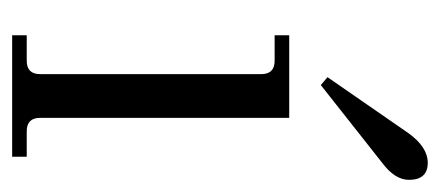

<svg xmlns="http://www.w3.org/2000/svg" viewBox="-224 -500 724 316"><g transform="rotate(90 138.0 -342.0)"><path d="M248 -684Q276 -684 276 -653Q276 -630 248 -609L120 -508L107 -519L199 -652Q222 -684 248 -684ZM38 0V-24H80Q102 -24 102 -46V-410Q102 -432 80 -432H38V-456H174V-46Q174 -24 196 -24H238V0Z"/></g></svg>

Font: Old Standard TT
Style: Regular
Weight: 400
Designer: Alexey Kryukov <alexios@thessalonica.org.ru>
Version: Version 1.0